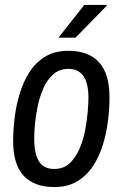

<svg xmlns="http://www.w3.org/2000/svg" viewBox="-20 -743 496 775"><path d="M199 12Q118 12 75.5 -33.5Q33 -79 33 -175Q33 -218 39 -267.5Q45 -317 59.5 -365Q74 -413 99 -452Q124 -491 162.5 -514.5Q201 -538 256 -538Q337 -538 379.5 -492Q422 -446 422 -349Q422 -306 416 -256.5Q410 -207 395.5 -159.5Q381 -112 356 -73.5Q331 -35 292.5 -11.5Q254 12 199 12ZM199 -61Q236 -61 260.5 -83.5Q285 -106 300.5 -141.5Q316 -177 323.5 -216.5Q331 -256 334 -291.5Q337 -327 337 -348Q337 -406 317 -435.5Q297 -465 256 -465Q220 -465 195 -443Q170 -421 155 -386.5Q140 -352 132 -313.5Q124 -275 121 -241Q118 -207 118 -186Q118 -123 137 -92Q156 -61 199 -61ZM216 -591 320 -723H410L411 -720L285 -591Z"/></svg>

Font: Archivo Narrow
Style: Italic
Weight: 400
Italic angle: -8°
Designer: Hector Gatti
Foundry: Omnibus-Type
Version: Version 3.002